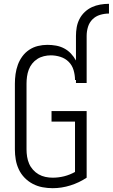

<svg xmlns="http://www.w3.org/2000/svg" viewBox="-20 -978 591 1006"><path d="M378 -790Q378 -813 382 -835.5Q386 -858 396.5 -878.5Q407 -899 424 -915Q441 -931 461.5 -940.5Q482 -950 505 -954Q528 -958 551 -958V-907Q527 -907 504 -900Q481 -893 464.5 -876.5Q448 -860 441 -837Q434 -814 434 -790ZM256 8Q229 8 202.5 3Q176 -2 152 -14.5Q128 -27 109 -46.5Q90 -66 78.5 -90.5Q67 -115 62.5 -141.5Q58 -168 58 -195V-540Q58 -565 61.5 -590Q65 -615 73.5 -638.5Q82 -662 97 -682.5Q112 -703 133 -717Q154 -731 178.5 -737Q203 -743 228 -743Q251 -743 273.5 -739Q296 -735 316 -724.5Q336 -714 351.5 -697.5Q367 -681 378 -661V-790H434V-543H378V-559H373Q373 -585 365.5 -610.5Q358 -636 340 -654Q322 -672 297 -680Q272 -688 246 -688Q228 -688 209.5 -683.5Q191 -679 175.5 -669Q160 -659 148.5 -644.5Q137 -630 130.5 -612.5Q124 -595 121.5 -576.5Q119 -558 119 -540V-195Q119 -176 122 -157Q125 -138 132.5 -120.5Q140 -103 153 -88.5Q166 -74 182.5 -64.5Q199 -55 218 -51Q237 -47 256 -47Q287 -47 316.5 -54.5Q346 -62 373 -77V-341H250V-396H434V-47Q395 -21 349 -6.5Q303 8 256 8Z"/></svg>

Font: Iosevka Fixed SS04 Light
Style: Regular
Weight: 300
Monospace: yes
Designer: Belleve Invis
Foundry: Belleve Invis
Version: Version 32.5.0